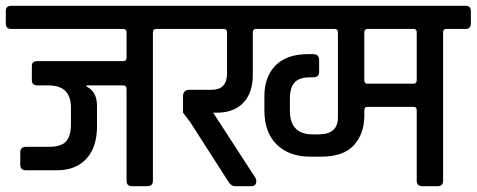

<svg xmlns="http://www.w3.org/2000/svg" viewBox="-44 -643 1646 663"><path d="M255 -348V-344Q291 -327 291 -277V-207Q291 -135 254.5 -95Q218 -55 152 -55H46Q26 -55 26 -74V-117Q26 -136 46 -136H125Q168 -136 184.5 -155Q201 -174 201 -214V-271Q201 -348 124 -348H86Q66 -348 66 -366V-415Q66 -432 85 -432H382Q393 -432 393 -444V-531Q393 -542 383 -543H-5Q-24 -543 -24 -562V-605Q-24 -623 -5 -623H560Q580 -623 580 -605V-562Q580 -543 560 -543H495Q484 -543 484 -531V-19Q484 0 464 0H412Q393 0 393 -19V-336Q393 -348 382 -348Z M551 -623H1563Q1582 -623 1582 -605V-562Q1582 -543 1563 -543H1497Q1486 -543 1486 -531V-19Q1486 0 1467 0H1415Q1395 0 1395 -19V-262Q1395 -274 1384 -274H1225Q1214 -274 1214 -262V-241Q1213 -179 1177 -140.5Q1141 -102 1065 -102H1028Q954 -102 911.5 -144Q869 -186 869 -261V-311Q869 -378 907.5 -417Q946 -456 1019 -456H1037Q1058 -456 1058 -436V-394Q1058 -376 1037 -376H1027Q989 -376 973 -358Q957 -340 957 -300V-261Q957 -179 1036 -179H1056Q1123 -179 1123 -238V-531Q1123 -542 1113 -543H840Q829 -543 829 -531V-385Q829 -324 798 -290Q767 -256 712 -254H692L836 -32Q841 -25 841 -18Q841 0 824 0H767Q757 0 747 -12L613 -221L588 -254V-311Q588 -333 611 -333H687Q740 -333 740 -390V-531Q740 -542 730 -543H551Q532 -543 532 -562V-605Q532 -623 551 -623ZM1395 -366V-531Q1395 -542 1386 -543H1225Q1214 -543 1214 -531V-366Q1214 -354 1225 -354H1384Q1395 -354 1395 -366Z"/></svg>

Font: Rajdhani Semibold
Style: Regular
Weight: 600
Designer: Satya Rajpurohit, Jyotish Sonowal
Foundry: Indian Type Foundry
Version: Version 1.200;PS 1.0;hotconv 1.0.78;makeotf.lib2.5.61930; tt